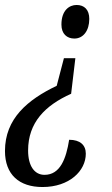

<svg xmlns="http://www.w3.org/2000/svg" viewBox="-21 -562 449 772"><path d="M278 -407C314 -407 338 -439 338 -486C338 -523 318 -542 287 -542C258 -542 226 -521 226 -463C226 -426 248 -407 278 -407ZM150 190C258 190 324 125 324 56C324 21 301 0 257 0C245 76 221 141 158 141C118 141 92 106 92 43C92 -69 160 -138 265 -185L282 -328H236L207 -217C90 -161 -1 -85 -1 45C-1 140 56 190 150 190Z"/></svg>

Font: Noto Serif ExtraCondensed
Style: Italic
Weight: 400
Width: 2
Italic angle: -12°
Designer: Monotype Design Team
Foundry: Monotype Imaging Inc.
Version: Version 2.014